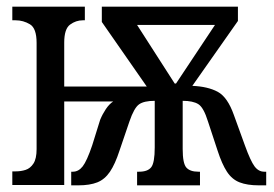

<svg xmlns="http://www.w3.org/2000/svg" viewBox="-20 -556 823 577"><path d="M17 0V-41H27Q43 -41 57 -45.5Q71 -50 80.5 -64.5Q90 -79 90 -108V-427Q90 -471 70 -483Q50 -495 27 -495H17V-536H235V-495H229Q208 -495 190.5 -482Q173 -469 173 -428V-296H421L286 -490V-536H695V-493L558 -298Q605 -296 634.5 -280Q664 -264 683 -210L716 -119Q733 -72 745 -56Q757 -40 774 -40H780V1H758Q723 1 700 -8Q677 -17 662 -40Q647 -63 634 -103L605 -191Q592 -233 576 -243Q560 -253 529 -253V-108Q529 -65 540 -52.5Q551 -40 576 -40H581V1H392V-40H398Q424 -40 434.5 -53.5Q445 -67 445 -113V-253Q413 -253 398 -242.5Q383 -232 369 -191L339 -103Q326 -63 310.5 -40Q295 -17 272.5 -8Q250 1 215 1H194V-40H199Q216 -40 228.5 -56Q241 -72 257 -119L281 -196Q288 -213 298 -228Q308 -243 320 -251H173V0ZM505 -305H509L626 -481H392Z"/></svg>

Font: Noto Serif ExtraCondensed
Style: Regular
Weight: 400
Width: 2
Designer: Monotype Design Team
Foundry: Monotype Imaging Inc.
Version: Version 2.015